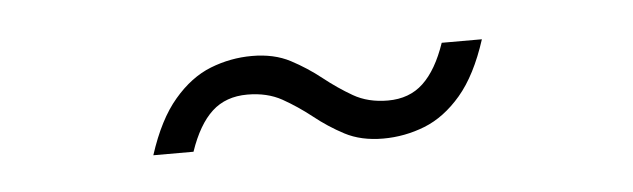

<svg xmlns="http://www.w3.org/2000/svg" viewBox="-24 -308 557 169"><g transform="rotate(-5 254.0 -223.0)"><path d="M404 -260.5Q394 -229.5 379.2 -212.2Q364.5 -195 346.8 -188Q329 -181 310 -181Q290.5 -181 276.2 -188.5Q262 -196 249.8 -205.8Q237.5 -215.5 224.5 -222.8Q211.5 -230 194 -230Q175 -230 162.8 -218.8Q150.5 -207.5 142.5 -184H107Q117 -215 131.8 -232.2Q146.5 -249.5 164.2 -256.5Q182 -263.5 201 -263.5Q220.5 -263.5 234.8 -256Q249 -248.5 261.2 -238.8Q273.5 -229 286.5 -221.5Q299.5 -214 317 -214Q336 -214 348.2 -225.5Q360.5 -237 368.5 -260.5Z"/></g></svg>

Font: Newsreader 24pt
Style: Italic
Weight: 400
Italic angle: -17°
Designer: Hugues Gentile
Foundry: Production Type
Version: Version 1.003